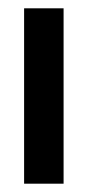

<svg xmlns="http://www.w3.org/2000/svg" viewBox="-20 -566 212 462"><path d="M38 -124H133V-546H38Z"/></svg>

Font: Interstorm
Style: Regular
Weight: 400
Version: Version 0.7